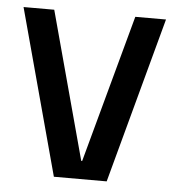

<svg xmlns="http://www.w3.org/2000/svg" viewBox="-44 -582 568 623"><g transform="rotate(5 239.5 -270.0)"><path d="M8 -540H108L238 -59H241L372 -540H472L326 0H154Z"/></g></svg>

Font: Pathway Extreme SemiCondensed Medium
Style: Regular
Weight: 500
Width: 4
Version: Version 1.001;gftools[0.9.26]